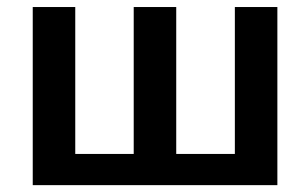

<svg xmlns="http://www.w3.org/2000/svg" viewBox="-20 -540 899 560"><path d="M789 0H75.5V-519.5H199.5V-91H370V-519.5H494V-91H665V-519.5H789Z"/></svg>

Font: Acari Sans
Style: Bold
Weight: 700
Designer: Alfredo Marco Pradil and Stefan Peev (font) & Cristiano Sobral (main changes)
Foundry: Alfredo Marco Pradil and Stefan Peev (font) & Cristiano Sobral (main changes)
Version: Version 1.063; ttfautohint (v1.8.3)